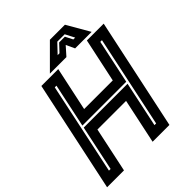

<svg xmlns="http://www.w3.org/2000/svg" viewBox="-245 -998 1138 1138"><g transform="rotate(-45 324.0 -429.0)"><path d="M-12 0 137 -700H278.5L219.5 -424H459.5L518.5 -700H659.5L510.5 0H369.5L429.5 -282.5H189.5L129.5 0ZM65.5 -62H79.5L140 -348H507.5L447 -62H461L583 -638H569L510.5 -362H143L201.5 -638H187.5ZM366.5 -858H492.5L574.5 -716H436L411 -770L363 -716H224.5ZM389.5 -819 334.5 -761H350L394 -808H442L466 -761H481.5L451.5 -819Z"/></g></svg>

Font: Tourney Thin
Style: Bold Italic
Weight: 700
Italic angle: -12°
Version: Version 1.015